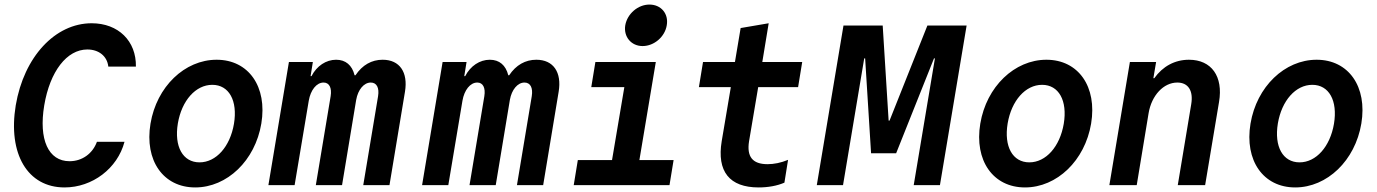

<svg xmlns="http://www.w3.org/2000/svg" viewBox="-20 -812 6040 842"><path d="M405 -190C386 -138 340 -105 285 -105C192 -105 149 -200 174 -350C199 -499 273 -595 363 -595C413 -595 450 -566 455 -520H576C578 -632 499 -710 382 -710C222 -710 85 -563 49 -350C14 -137 101 10 263 10C385 10 495 -73 526 -190Z M836 10C976 10 1099 -108 1126 -270C1153 -432 1070 -550 930 -550C790 -550 667 -432 640 -270C613 -108 696 10 836 10ZM855 -100C782 -100 743 -169 760 -271C777 -371 838 -440 911 -440C984 -440 1023 -371 1006 -269C989 -169 928 -100 855 -100Z M1157 0H1272L1334 -370C1342 -417 1368 -450 1399 -450C1424 -450 1436 -427 1430 -390L1365 0H1480L1542 -374C1550 -419 1576 -450 1606 -450C1632 -450 1644 -427 1638 -390L1573 0H1688L1756 -410C1770 -495 1733 -550 1658 -550C1610 -550 1569 -527 1539 -482H1535C1524 -526 1496 -550 1454 -550C1410 -550 1369 -523 1346 -478H1342L1352 -540H1247Z M1831 0H1946L2008 -370C2016 -417 2042 -450 2073 -450C2098 -450 2110 -427 2104 -390L2039 0H2154L2216 -374C2224 -419 2250 -450 2280 -450C2306 -450 2318 -427 2312 -390L2247 0H2362L2430 -410C2444 -495 2407 -550 2332 -550C2284 -550 2243 -527 2213 -482H2209C2198 -526 2170 -550 2128 -550C2084 -550 2043 -523 2020 -478H2016L2026 -540H1921Z M2496 0H2916L2934 -110H2784L2856 -540H2591L2573 -430H2718L2664 -110H2514ZM2722 -701C2714 -651 2748 -610 2798 -610C2849 -610 2896 -651 2904 -701C2913 -752 2879 -792 2828 -792C2778 -792 2731 -752 2722 -701Z M3265 -193 3305 -430H3480L3498 -540H3323L3351 -710L3228 -689L3203 -540H3063L3045 -430H3185L3145 -193C3123 -60 3179 10 3307 10C3348 10 3388 3 3420 -11L3436 -111C3405 -98 3374 -92 3346 -92C3280 -92 3254 -125 3265 -193Z M3770 -556H3774L3800 -140H3910L4076 -556H4080L3987 0H4102L4219 -700H4047L3881 -283H3877L3851 -700H3679L3562 0H3677Z M4475 10C4615 10 4738 -108 4765 -270C4792 -432 4709 -550 4569 -550C4429 -550 4306 -432 4279 -270C4252 -108 4335 10 4475 10ZM4494 -100C4421 -100 4382 -169 4399 -271C4416 -371 4477 -440 4550 -440C4623 -440 4662 -371 4645 -269C4628 -169 4567 -100 4494 -100Z M4845 0H4965L5017 -315C5030 -394 5083 -450 5143 -450C5191 -450 5214 -414 5204 -355L5145 0H5265L5326 -365C5345 -477 5293 -550 5194 -550C5132 -550 5079 -521 5042 -469H5038L5050 -540H4935Z M5660 10C5800 10 5923 -108 5950 -270C5977 -432 5894 -550 5754 -550C5614 -550 5491 -432 5464 -270C5437 -108 5520 10 5660 10ZM5679 -100C5606 -100 5567 -169 5584 -271C5601 -371 5662 -440 5735 -440C5808 -440 5847 -371 5830 -269C5813 -169 5752 -100 5679 -100Z"/></svg>

Font: CommitMono
Style: Bold Italic
Weight: 700
Monospace: yes
Designer: Eigil Nikolajsen
Foundry: Eigil Nikolajsen
Version: Version 1.143